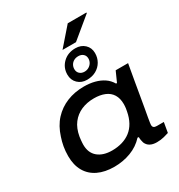

<svg xmlns="http://www.w3.org/2000/svg" viewBox="-219 -1091 1161 1247"><g transform="rotate(-30 362.0 -467.5)"><path d="M274 12Q203 12 152 -12.5Q101 -37 74 -84Q47 -131 47 -198Q47 -236 53 -269Q59 -302 69 -331Q91 -401 133 -446.5Q175 -492 233 -515.5Q291 -539 360 -539Q404 -539 440.5 -529.5Q477 -520 505.5 -501Q534 -482 552 -451H559L593 -527H686L664 -402Q654 -343 646 -296.5Q638 -250 632 -215.5Q626 -181 621.5 -157Q617 -133 615.5 -120Q614 -107 614 -105Q614 -92 621 -86Q628 -80 644 -80H696L683 -5Q672 -1 646.5 5.5Q621 12 592 12Q562 12 542 1Q522 -10 513 -32Q510 -42 508 -53Q506 -64 506 -76L497 -77Q456 -32 397.5 -10Q339 12 274 12ZM314 -87Q355 -87 390 -97.5Q425 -108 452 -129Q479 -150 497 -182.5Q515 -215 523 -258Q526 -271 527 -280.5Q528 -290 528.5 -297.5Q529 -305 529 -311Q529 -354 511 -383Q493 -412 459 -426Q425 -440 379 -440Q326 -440 283.5 -421.5Q241 -403 212.5 -366Q184 -329 174 -271Q172 -257 171 -246Q170 -235 169.5 -227.5Q169 -220 169 -213Q169 -152 208 -119.5Q247 -87 314 -87ZM402 -566Q361 -566 334 -592Q307 -618 307 -659Q307 -711 343.5 -746.5Q380 -782 437 -782Q479 -782 506 -756.5Q533 -731 533 -691Q533 -656 516.5 -627.5Q500 -599 470.5 -582.5Q441 -566 402 -566ZM414 -620Q432 -620 446.5 -628.5Q461 -637 469.5 -651Q478 -665 478 -682Q478 -703 464 -715.5Q450 -728 428 -728Q409 -728 394.5 -720Q380 -712 372 -698Q364 -684 364 -667Q364 -646 378 -633Q392 -620 414 -620ZM360 -814 476 -947H616V-942L461 -814Z"/></g></svg>

Font: Archivo Expanded Medium
Style: Italic
Weight: 500
Width: 7
Italic angle: -10°
Designer: Hector Gatti
Foundry: Omnibus-Type
Version: Version 2.001